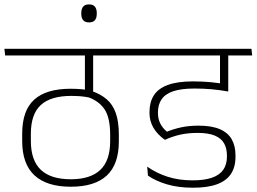

<svg xmlns="http://www.w3.org/2000/svg" viewBox="-34 -850 1168 874"><path d="M291 -597.5H491L487.5 -628H286.5ZM389.5 -608H353V-484L389.5 -484.5ZM-14 -628 -10.5 -597.5H591L586.5 -628ZM352.5 -610V-415L390 -413V-610ZM384 -435.5 362 -409.5Q414.5 -392 441 -353.8Q467.5 -315.5 467.5 -235.5V-208Q467.5 -119 422.5 -76.5Q377.5 -34 288.5 -34Q197 -34 151.8 -77Q106.5 -120 106.5 -208.5V-241Q106.5 -330.5 151.8 -372Q197 -413.5 291 -413.5Q307.5 -413.5 323.5 -412.5Q339.5 -411.5 355.8 -409Q372 -406.5 389.5 -402V-435.5Q363 -441.5 337.8 -443.8Q312.5 -446 287.5 -446Q176.5 -446 121.8 -396.5Q67 -347 67 -241.5V-208Q67 -103.5 123 -51.8Q179 0 288 0Q397.5 0 452.2 -51Q507 -102 507 -207V-236.5Q507 -296 493.2 -335Q479.5 -374 452 -397.8Q424.5 -421.5 384 -435.5Z M371 -748Q390 -748 398.2 -758.2Q406.5 -768.5 406.5 -787V-790.5Q406.5 -809.5 398 -819.8Q389.5 -830 371 -830Q353 -830 344.5 -819.8Q336 -809.5 336 -790.5V-787Q336 -768.5 344.5 -758.2Q353 -748 371 -748Z M905.5 -597.5H1106L1102 -628H901.5ZM1004.5 -608H967.5V-484L1004.5 -484.5ZM1114 -597.5 1110.5 -628H563.5L567.5 -597.5ZM967.5 -609.5V-447.5Q969.5 -446 974.5 -444Q979.5 -442 985.2 -440Q991 -438 996.2 -436.5Q1001.5 -435 1005 -434V-609.5ZM636 -91.5 639.5 -50.5Q675 -26 726.2 -10.8Q777.5 4.5 845 4.5Q911 4.5 953.8 -11.2Q996.5 -27 1017.2 -58.2Q1038 -89.5 1038 -136V-142.5Q1038 -185 1021.2 -215.2Q1004.5 -245.5 967.2 -261.8Q930 -278 870 -278Q826.5 -278 791.5 -270.5Q756.5 -263 726 -250.5Q707 -266 696 -287Q685 -308 685 -336V-339Q685 -374 701.8 -398.2Q718.5 -422.5 755 -434.8Q791.5 -447 851.5 -447Q891 -447 928.2 -443.8Q965.5 -440.5 1005 -433.5V-464.5Q965.5 -472 926.5 -475.8Q887.5 -479.5 845 -479.5Q773.5 -479.5 729.8 -463.2Q686 -447 666.2 -415.8Q646.5 -384.5 646.5 -340.5V-336Q646.5 -299.5 664.2 -268.8Q682 -238 716.5 -213.5Q751 -229 786.2 -237Q821.5 -245 866 -245Q914.5 -245 943.8 -232.8Q973 -220.5 986 -197.5Q999 -174.5 999 -142.5V-137Q999 -101 982.2 -77Q965.5 -53 930.8 -41Q896 -29 843 -29Q780 -29 728.8 -45.5Q677.5 -62 636 -91.5Z"/></svg>

Font: Anek Devanagari Medium ExtraLight
Style: Regular
Weight: 250
Version: Version 1.003